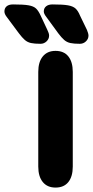

<svg xmlns="http://www.w3.org/2000/svg" viewBox="-112 -837 420 868"><path d="M61 -84Q61 -39 81.5 -14Q102 11 139 11Q177 11 197 -14Q217 -39 217 -84V-512Q217 -557 197 -582Q177 -607 139 -607Q102 -607 81.5 -582Q61 -557 61 -512ZM97 -761 151 -687Q166 -667 178 -656.5Q190 -646 206 -642.5Q222 -639 249 -639Q265 -639 276.5 -650Q288 -661 288 -676Q288 -685 281 -702L250 -766Q241 -788 229.5 -798.5Q218 -809 195 -813Q172 -817 125 -817Q107 -817 96.5 -808.5Q86 -800 86 -785Q86 -775 97 -761ZM-82 -761 -27 -687Q-12 -667 0 -656.5Q12 -646 28 -642.5Q44 -639 71 -639Q87 -639 98.5 -650Q110 -661 110 -676Q110 -686 102 -702L72 -766Q62 -788 51 -798.5Q40 -809 17 -813Q-6 -817 -53 -817Q-72 -817 -82 -808.5Q-92 -800 -92 -785Q-92 -774 -82 -761Z"/></svg>

Font: Beiruti Black
Style: Regular
Weight: 900
Designer: Arlette Boutros
Foundry: Boutros
Version: Version 1.41